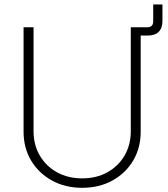

<svg xmlns="http://www.w3.org/2000/svg" viewBox="-20 -853 771 883"><path d="M589.8 -689.5V-727.5H656.7Q684.6 -727.5 684.6 -755.4V-832.5H727.1V-756.8Q727.1 -724.1 710 -706.8Q692.9 -689.5 659.7 -689.5ZM357.9 10.7Q279.8 10.7 218.8 -22.9Q157.7 -56.6 123 -114.7Q88.4 -172.9 88.4 -247.1V-727.5H134.3V-249.5Q134.3 -187 162.8 -137.9Q191.4 -88.9 241.9 -60.8Q292.5 -32.7 357.9 -32.7Q423.8 -32.7 474.1 -60.8Q524.4 -88.9 553 -137.9Q581.5 -187 581.5 -249.5V-727.5H627V-247.1Q627 -172.9 592.5 -114.7Q558.1 -56.6 497.3 -22.9Q436.5 10.7 357.9 10.7Z"/></svg>

Font: Inter 18pt ExtraLight
Style: Regular
Weight: 250
Designer: Rasmus Andersson
Foundry: rsms
Version: Version 4.001;git-66647c0bb